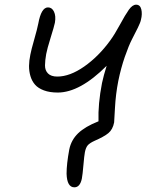

<svg xmlns="http://www.w3.org/2000/svg" viewBox="-20 -631 652 828"><path d="M300.8 176.8Q269 176.8 267.1 118.2Q267.1 76.2 278.8 13.2Q287.1 -27.3 316.9 -56.2Q346.7 -85 404.8 -107.9Q402.3 -182.6 419.9 -272.9Q426.8 -305.2 439.9 -347.2Q324.7 -231.9 229 -231.9Q194.3 -231.9 169.4 -241.2Q144.5 -250.5 131.1 -265.9Q117.7 -281.2 111.3 -302.7Q105 -324.2 105.2 -346.7Q105.5 -369.1 110.8 -395Q114.7 -416 127.7 -461.2Q140.6 -506.3 145 -528.8Q157.7 -599.1 187 -599.1Q204.1 -599.1 212.9 -580.6Q221.7 -562 216.8 -533.2Q213.4 -516.6 198.2 -468Q183.1 -419.4 179.2 -397.9Q174.3 -370.6 174.1 -349.1Q173.8 -327.6 187 -314.2Q200.2 -300.8 227.1 -300.8Q281.2 -300.8 343.3 -344.2Q405.3 -387.7 455.1 -456.1Q474.1 -481.9 497.1 -524.4Q520 -566.9 535.6 -588.9Q551.3 -610.8 566.9 -610.8Q584.5 -610.8 589.4 -590.6Q594.2 -570.3 587.9 -545.9Q585.9 -534.7 574.5 -511.5Q563 -488.3 549.1 -461.4Q535.2 -434.6 518.3 -386Q501.5 -337.4 490.2 -282.2Q479 -225.1 475.8 -165.5Q472.7 -106 472.2 -103Q466.3 -72.3 447 -56.6Q427.7 -41 388.2 -23.9Q366.7 -14.2 358.4 -4.4Q350.1 5.4 346.2 24.9Q343.3 39.6 339.8 80.3Q336.4 121.1 333 139.2Q325.2 176.8 300.8 176.8Z"/></svg>

Font: Shantell Sans Irregular
Style: Italic
Weight: 300
Italic angle: -11.31°
Designer: Stephen Nixon, Anya Danilova, Shantell Martin
Foundry: Arrow Type
Version: Version 1.006;[9816181b4]